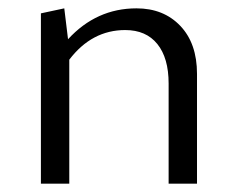

<svg xmlns="http://www.w3.org/2000/svg" viewBox="-20 -440 570 460"><path d="M307 -420Q372 -420 412 -378Q452 -336 452 -263V0H384V-240Q384 -301 357 -334.5Q330 -368 280 -368Q200 -368 146 -297V0H78V-408L134 -420L143 -346Q211 -420 307 -420Z"/></svg>

Font: EauTestInfant
Style: Regular
Weight: 400
Designer: Christian Thalmann (Catharsis Fonts)
Version: Version 0.001;PS 000.001;hotconv 1.0.88;makeotf.lib2.5.64775